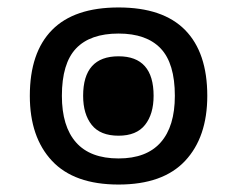

<svg xmlns="http://www.w3.org/2000/svg" viewBox="-20 -485 635 515"><path d="M298 10Q179 10 119.5 -53.5Q60 -117 60 -228Q60 -344 119.5 -404.5Q179 -465 298 -465Q417 -465 476.5 -404.5Q536 -344 536 -228Q536 -117 476.5 -53.5Q417 10 298 10ZM298 -60Q373 -60 411 -103Q449 -146 449 -228Q449 -315 411 -355Q373 -395 298 -395Q222 -395 184 -355Q146 -315 146 -228Q146 -146 184 -103Q222 -60 298 -60ZM298 -121Q249 -121 226 -150Q203 -179 203 -228Q203 -334 298 -334Q392 -334 392 -228Q392 -179 369 -150Q346 -121 298 -121Z"/></svg>

Font: Noto Sans Thai UI
Style: Regular
Weight: 400
Designer: Monotype Design Team
Foundry: Monotype Imaging Inc.
Version: Version 2.000